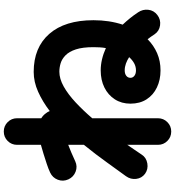

<svg xmlns="http://www.w3.org/2000/svg" viewBox="26 -894 947 1040"><g transform="rotate(-90 500.0 -374.5)"><path d="M307 79Q277 79 256 58Q235 37 235 7V-159Q221 -139 208 -119.5Q195 -100 182 -81Q166 -56 134.5 -50.5Q103 -45 78 -63Q54 -81 50.5 -111Q47 -141 65 -166Q96 -208 139.5 -269Q183 -330 235 -394V-479Q216 -472 193 -462Q170 -452 146 -441Q118 -428 89.5 -439Q61 -450 48 -478Q35 -507 46 -535.5Q57 -564 85 -577Q104 -586 131 -595Q158 -604 185.5 -612.5Q213 -621 235 -627V-756Q235 -786 256 -807Q277 -828 307 -828Q337 -828 358 -807Q379 -786 379 -756V-625Q395 -615 405 -601Q409 -596 412.5 -590.5Q416 -585 418 -579Q469 -618 522.5 -642Q576 -666 630 -666Q762 -666 836 -581.5Q910 -497 910 -342Q910 -256 886 -184Q904 -165 921 -144Q938 -123 953 -100Q970 -75 966.5 -45Q963 -15 938 4Q913 23 882 18.5Q851 14 834 -11Q827 -22 820.5 -31Q814 -40 807 -49Q774 -16 731.5 2.5Q689 21 638 21Q587 21 546 1.5Q505 -18 481.5 -54.5Q458 -91 458 -142Q458 -190 481.5 -226.5Q505 -263 545.5 -283Q586 -303 638 -303Q697 -303 759 -275Q762 -291 763 -308Q764 -325 764 -342Q764 -401 752 -437.5Q740 -474 720 -493.5Q700 -513 677 -520Q654 -527 631 -527Q593 -527 551 -503.5Q509 -480 465.5 -439.5Q422 -399 379 -349V7Q379 37 358 58Q337 79 307 79ZM638 -112Q659 -112 677 -122Q695 -132 710 -149Q693 -160 675 -166.5Q657 -173 638 -173Q620 -173 609 -164.5Q598 -156 598 -142Q598 -129 609 -120.5Q620 -112 638 -112Z"/></g></svg>

Font: Zen Maru Gothic Black
Style: Regular
Weight: 900
Designer: Yoshimichi Ohira
Foundry: Positype
Version: Version 1.001